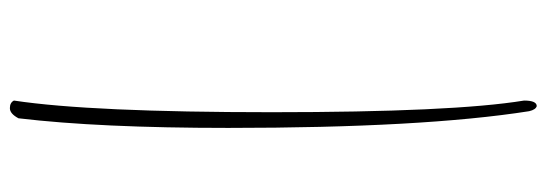

<svg xmlns="http://www.w3.org/2000/svg" viewBox="-370 -576 1080 379"><g transform="rotate(90 169.5 -386.0)"><path d="M189 -906Q196 -904 199 -891Q232 -681 232 -297Q232 -43 213 117Q204 134 193 134Q182 134 178 126Q201 -26 201 -383Q201 -740 178 -881Q178 -906 189 -906Z"/></g></svg>

Font: Mrs Saint Delafield
Style: Regular
Weight: 400
Designer: Alejandro Paul
Foundry: Alejandro Paul
Version: Version 1.001